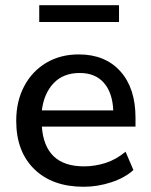

<svg xmlns="http://www.w3.org/2000/svg" viewBox="-20 -705 577 734"><path d="M300 9Q180 9 111 -58.5Q42 -126 42 -243Q42 -318 72.5 -375.5Q103 -433 157 -465Q211 -497 281 -497Q382 -497 440 -432.5Q498 -368 498 -255V-221H140Q151 -69 301 -69Q343 -69 383.5 -82Q424 -95 460 -125L490 -55Q457 -25 405 -8Q353 9 300 9ZM285 -426Q222 -426 185 -387Q148 -348 140 -283H413Q410 -351 377 -388.5Q344 -426 285 -426ZM130 -621V-685H435V-621Z"/></svg>

Font: Nunito Sans SemiBold
Style: Regular
Weight: 600
Designer: Vernon Adams
Foundry: Vernon Adams
Version: Version 3.101; ttfautohint (v1.8.4.7-5d5b);gftools[0.9.27]